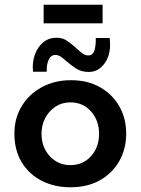

<svg xmlns="http://www.w3.org/2000/svg" viewBox="-20 -783 596 814"><path d="M41 -217Q41 -281 71.5 -332Q102 -383 156.5 -413Q211 -443 281 -443Q352 -443 404.5 -413Q457 -383 486 -332Q515 -281 515 -217Q515 -152 486 -100.5Q457 -49 404 -19Q351 11 279 11Q211 11 157 -16.5Q103 -44 72 -95Q41 -146 41 -217ZM156 -216Q156 -159 191 -121Q226 -83 278 -83Q332 -83 366 -121Q400 -159 400 -216Q400 -272 366 -310.5Q332 -349 278 -349Q243 -349 215.5 -331Q188 -313 172 -283Q156 -253 156 -216ZM357 -478Q324 -478 302.5 -492.5Q281 -507 262 -523Q251 -533 239.5 -541.5Q228 -550 215 -550Q195 -550 186 -529Q177 -508 178 -479H120Q116 -518 127.5 -550.5Q139 -583 162.5 -603Q186 -623 221 -623Q246 -623 266 -609Q286 -595 302 -580Q316 -567 328.5 -557.5Q341 -548 354 -548Q374 -548 380.5 -570Q387 -592 386 -622H445Q453 -558 426 -518Q399 -478 357 -478ZM165 -763H415V-684H165Z"/></svg>

Font: Reem Kufi Medium
Style: Regular
Weight: 500
Designer: Khaled Hosny
Version: Version 1.001